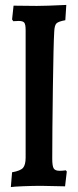

<svg xmlns="http://www.w3.org/2000/svg" viewBox="-20 -754 317 779"><path d="M29 -55Q63 -61 73.5 -73Q84 -85 84 -115V-632Q84 -655 78.5 -662Q73 -669 56 -669L34 -668L29 -675L35 -731L129 -730Q165 -730 249 -734L245 -672Q217 -667 209 -659Q201 -651 200 -625Q197 -577 194.5 -395.5Q192 -214 192 -110Q192 -80 198 -70.5Q204 -61 222 -61Q234 -61 247 -63L251 -58L244 2L147 0Q115 0 76 1.5Q37 3 24 5Z"/></svg>

Font: Alegreya
Style: Bold
Weight: 700
Designer: Juan Pablo del Peral
Foundry: Huerta Tipografica
Version: Version 2.008; ttfautohint (v1.8)